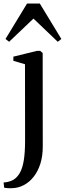

<svg xmlns="http://www.w3.org/2000/svg" viewBox="-54 -802 360 1064"><path d="M10 241Q1.5 241 -7.2 240.8Q-16 240.5 -22.5 239.5Q-29 238.5 -31 238L-34 209Q-26.5 209.5 -9.8 205.8Q7 202 21 194Q42 180.5 56.2 155.5Q70.5 130.5 77.8 87Q85 43.5 85 -25.5L84.5 -446L20 -465V-488L150.5 -520H169L182.5 -508L183 10Q183 63.5 169.5 105.8Q156 148 132.2 178Q108.5 208 77.2 224.2Q46 240.5 10 241ZM-3.5 -570.5 -23.5 -586 96 -782.5H166.5L286 -586L266 -570.5L131.5 -699Z"/></svg>

Font: Merriweather 120pt
Style: Regular
Weight: 400
Version: Version 2.100